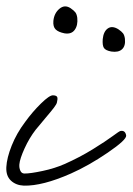

<svg xmlns="http://www.w3.org/2000/svg" viewBox="-38 -582 417 604"><path d="M355 -460Q357.4 -437.5 345.9 -427Q334.5 -416.5 312 -419.9Q293.9 -423.3 288.8 -431.4Q283.7 -439.5 285.2 -459Q287.6 -482.9 301 -492.4Q314.5 -502 334 -490.2Q344.7 -482.9 349.1 -477.1Q353.5 -471.2 355 -460ZM205.1 -525.9Q207.5 -502.4 197 -488Q186.5 -473.6 165 -477.1Q145.5 -481 137 -489.5Q128.4 -498 129.9 -516.1Q132.3 -540.5 148.9 -554.4Q165.5 -568.4 184.1 -556.2Q194.8 -548.8 199.2 -543Q203.6 -537.1 205.1 -525.9ZM358.9 -155.8Q360.8 -142.6 301 -101.8Q241.2 -61 185.1 -36.1Q95.7 3.4 37.1 2Q12.2 1 -3.7 -13.9Q-19.5 -28.8 -18.1 -56.2Q-16.6 -85.4 -1.2 -124Q14.2 -162.6 41 -198.2Q64 -230 90.8 -256.3Q117.7 -282.7 128.9 -282.2Q140.1 -281.7 142.1 -276.4Q144 -271 141.1 -259.8Q140.1 -254.4 131.6 -243.2Q123 -231.9 104.5 -210.2Q85.9 -188.5 74.2 -173.8Q54.2 -147.9 39.3 -115.2Q24.4 -82.5 22.9 -64.9Q22 -54.2 25.9 -45.2Q29.8 -36.1 39.1 -36.1Q58.1 -36.1 95.9 -44.2Q133.8 -52.2 165 -65.9Q212.4 -86.9 253.9 -112.5Q295.4 -138.2 316.4 -153.8Q337.4 -169.4 340.8 -169.9Q356 -172.9 358.9 -155.8Z"/></svg>

Font: Gogol
Style: Regular
Weight: 400
Italic angle: -48°
Designer: Gennady Fridman
Foundry: ParaType Ltd
Version: Version 1.001